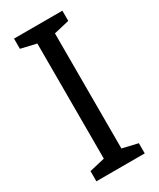

<svg xmlns="http://www.w3.org/2000/svg" viewBox="-185 -773 687 832"><g transform="rotate(-30 159.0 -357.0)"><path d="M280 0V-51L203 -69V-645L280 -663V-714H38V-663L115 -645V-69L38 -51V0Z"/></g></svg>

Font: Noto Sans Malayalam SemiCondensed
Style: Regular
Weight: 400
Width: 4
Designer: Jelle Bosma - Monotype Design Team
Foundry: Monotype Imaging Inc.
Version: Version 2.104